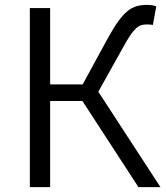

<svg xmlns="http://www.w3.org/2000/svg" viewBox="-20 -765 680 785"><path d="M102 0H185V-352H317L546 0H636L382 -390L482 -569C528 -654 547 -665 580 -665C587 -665 595 -665 605 -663L619 -739C609 -743 595 -745 582 -745C519 -745 484 -723 421 -609L318 -420H185V-732H102Z"/></svg>

Font: ChiuKong Gothic MN Normal
Style: Regular
Weight: 350
Designer: Ryoko NISHIZUKA 西塚涼子 (kana, bopomofo & ideographs); Paul D. Hunt (Latin, Greek & Cyrillic); Sandoll Communications 산돌커뮤니
Foundry: Adobe
Version: Version 1.300